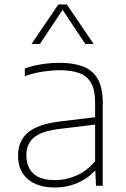

<svg xmlns="http://www.w3.org/2000/svg" viewBox="-20 -828 562 856"><path d="M225 8Q148 8 104.2 -29.2Q60.5 -66.5 60.5 -134Q60.5 -200.5 104.8 -237.5Q149 -274.5 248 -286.5L404 -305.5V-370.5Q404 -428.5 385.2 -459.8Q366.5 -491 331.2 -503Q296 -515 246 -515Q213 -515 172.5 -509Q132 -503 90.5 -488.5V-522.5Q123.5 -535 165.2 -541.5Q207 -548 245.5 -548Q306 -548 349 -532Q392 -516 415 -477.2Q438 -438.5 438 -371V0H408L405 -65.5H401Q371.5 -32 324.8 -12Q278 8 225 8ZM97.5 -136.5Q97.5 -83 129 -54Q160.5 -25 226 -25Q274.5 -25 320.8 -45.2Q367 -65.5 404 -109.5V-272.5L247 -253.5Q166.5 -244 132 -215.5Q97.5 -187 97.5 -136.5ZM120.5 -632 240 -808H278L397.5 -632H360.5L259 -784L158 -632Z"/></svg>

Font: Encode Sans SmExp Th
Style: Regular
Weight: 100
Width: 6
Designer: Multiple Designers
Foundry: Impallari Type
Version: Version 3.002; ttfautohint (v1.8.3) -l 8 -r 50 -G 200 -x 14 